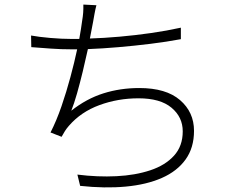

<svg xmlns="http://www.w3.org/2000/svg" viewBox="-20 -798 1040 848"><path d="M405.8 -774.9Q401.4 -758.3 397.7 -738.3Q394 -718.3 391.1 -701.2Q386.2 -673.3 377 -627.9Q438.5 -629.9 508.1 -636Q577.6 -642.1 647.2 -652.1Q716.8 -662.1 778.8 -675.8V-625Q716.3 -613.3 645 -604.5Q573.7 -595.7 502.4 -589.6Q431.2 -583.5 368.2 -581.1Q357.9 -533.7 345.5 -482.2Q333 -430.7 320.1 -385Q307.1 -339.4 294.9 -309.1Q362.3 -362.3 436.8 -385.7Q511.2 -409.2 595.2 -409.2Q713.4 -409.2 775.1 -356Q836.9 -302.7 836.9 -220.2Q836.9 -145.5 799.8 -93.8Q762.7 -42 695.1 -12.2Q627.4 17.6 535.4 26.1Q443.4 34.7 334 22.9L321.8 -26.9Q411.1 -15.6 494.4 -19.8Q577.6 -23.9 643.8 -45.9Q710 -67.9 748.5 -110.4Q787.1 -152.8 787.1 -217.8Q787.1 -280.8 737.5 -322.3Q688 -363.8 591.8 -363.8Q500.5 -363.8 418.9 -333.7Q337.4 -303.7 284.2 -242.2Q274.4 -231 266.8 -219.2Q259.3 -207.5 252 -193.8L203.1 -212.9Q229.5 -264.6 251.5 -328.4Q273.4 -392.1 291 -457.5Q308.6 -522.9 320.8 -580.1Q314.9 -580.1 309.1 -580.1Q303.2 -580.1 297.9 -580.1Q250 -580.1 205.3 -583.3Q160.6 -586.4 118.2 -589.8L117.2 -641.1Q151.4 -634.8 202.1 -630.4Q252.9 -626 296.9 -626Q304.7 -626 312.7 -626Q320.8 -626 330.1 -626Q334.5 -649.9 337.6 -670.4Q340.8 -690.9 342.8 -706.1Q346.2 -725.6 347.4 -742.7Q348.6 -759.8 348.1 -777.8Z"/></svg>

Font: Source Han Sans CN Light
Style: Regular
Weight: 300
Designer: Ryoko NISHIZUKA  (kana, bopomofo & ideographs); Paul D. Hunt (Latin, Greek & Cyrillic); Sandoll Communications , Soo-you
Foundry: Adobe
Version: Version 2.000;hotconv 1.0.107;makeotfexe 2.5.65593